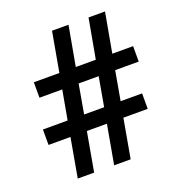

<svg xmlns="http://www.w3.org/2000/svg" viewBox="-129 -817 856 924"><g transform="rotate(-20 299.0 -355.5)"><path d="M112.3 0 147.9 -200.2H35.6V-279.3H162.1L189 -428.7H72.3V-507.8H203.1L239.3 -710.9H323.7L287.1 -507.8H389.6L426.3 -710.9H510.7L474.1 -507.8H580.6V-428.7H460L433.6 -279.3H543.5V-200.2H418.9L383.3 0H298.8L334.5 -200.2H231.9L196.3 0ZM246.6 -279.3H349.1L375.5 -428.7H272.9Z"/></g></svg>

Font: Vazirmatn RD FD SemiBold
Style: Regular
Weight: 600
Designer: Saber Rastikerdar
Foundry: Saber Rastikerdar
Version: Version 33.003